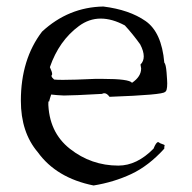

<svg xmlns="http://www.w3.org/2000/svg" viewBox="-20 -550 589 589"><path d="M267 19Q329 9 382.5 -16Q436 -41 484 -94V-98Q484 -101 485 -103V-104Q485 -106 478 -108Q471 -110 466 -114H465Q459 -114 451 -94Q400 -42 343 -42Q260 -42 194.5 -93.5Q129 -145 128 -238L129 -239Q130 -239 130 -238L128 -229Q134 -252 137 -260Q153 -258 176 -257Q204 -257 293 -262Q296 -264 300 -264Q308 -264 316 -253Q481 -259 486 -268Q493 -270 493 -294Q493 -302 491 -327.5Q489 -353 484 -358Q476 -451 426.5 -485.5Q377 -520 297 -530Q190 -528 109 -453Q44 -368 44 -241Q44 -144 96 -83Q153 -4 267 19ZM385 -296Q376 -308 296 -308H271Q206 -305 173 -305Q154 -305 146 -306Q138 -313 138 -317Q138 -319 139 -320Q140 -321 140 -323Q140 -329 133 -344Q161 -425 222 -470Q253 -493 289 -493Q324 -493 363 -472Q387 -446 410 -414Q421 -393 421 -377Q421 -362 411 -352L413 -340Q413 -315 385 -296Z"/></svg>

Font: Xiaobo Songti 小帛宋体
Style: Regular
Weight: 400
Version: Version 1.501;March 17, 2024;FontCreator 14.0.0.2814 64-bit